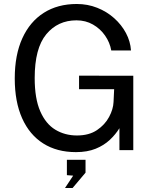

<svg xmlns="http://www.w3.org/2000/svg" viewBox="-20 -753 773 963"><path d="M361 10Q265.5 10 196.8 -33.5Q128 -77 91 -159.8Q54 -242.5 54 -359.5Q54 -477.5 92 -561Q130 -644.5 199.8 -688.8Q269.5 -733 365 -733Q419.5 -733 467.5 -714Q515.5 -695 552.5 -662Q589.5 -629 611.8 -587.2Q634 -545.5 637 -500H538Q531 -540 507 -574.5Q483 -609 446.2 -630Q409.5 -651 363.5 -651Q270 -651 212 -581Q154 -511 154 -361.5Q154 -258.5 181.8 -195Q209.5 -131.5 257.5 -102.5Q305.5 -73.5 366 -73.5Q426.5 -73.5 466.5 -100.5Q506.5 -127.5 527.2 -166.5Q548 -205.5 549.5 -241.5L552.5 -305.5H376.5V-373.5L648.5 -373V0H579V-110Q560 -79 530.8 -51.5Q501.5 -24 459.8 -7Q418 10 361 10ZM306 190 347 128 315.5 125.5V48.5H409V113L344 190Z"/></svg>

Font: Public Sans
Style: Regular
Weight: 400
Designer: The Public Sans project authors (U.S. Web Design System). Libre Franklin designed by Pablo Impallari and Rodrigo Fuenzal
Version: Version 1.008; ttfautohint (v1.8.1) -l 8 -r 50 -G 200 -x 14 